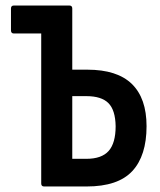

<svg xmlns="http://www.w3.org/2000/svg" viewBox="-20 -675 578 695"><path d="M139.6 0Q129.2 0 129.2 -10.9V-553.8H30.1Q19.7 -553.8 19.7 -565.3V-644.1Q19.7 -655 30.1 -655H231.2Q241.6 -655 241.6 -644.1V-422.8H296Q404.3 -422.8 457.4 -371Q510.5 -319.1 510.5 -218.2Q510.5 -111.4 458.9 -55.7Q407.2 0 293.6 0ZM241.6 -100.1H292.6Q348.1 -100.1 373.4 -128.7Q398.6 -157.2 398.6 -218.2Q397.6 -276.6 372.4 -301.8Q347.2 -327 292.6 -327H241.6Z"/></svg>

Font: Sofia Sans Condensed
Style: Regular
Weight: 400
Designer: Botio Nikoltchev, Ani Petrova
Foundry: lettersoup
Version: Version 4.100